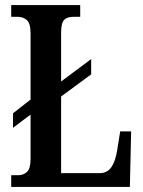

<svg xmlns="http://www.w3.org/2000/svg" viewBox="-20 -734 563 754"><path d="M24 0V-46H52Q72 -46 86 -59Q100 -72 100 -110V-284L31 -232V-289L100 -343V-603Q100 -642 85.5 -655Q71 -668 48 -668H24V-714H295V-668H269Q243 -668 231.5 -655.5Q220 -643 220 -606V-414L338 -502V-442L220 -355V-54H371Q401 -54 417 -77Q433 -100 440 -143L452 -218H495L490 0Z"/></svg>

Font: Noto Serif ExtraCondensed SemiBold
Style: Regular
Weight: 600
Width: 2
Designer: Monotype Design Team
Foundry: Monotype Imaging Inc.
Version: Version 2.015; ttfautohint (v1.8.4.7-5d5b)